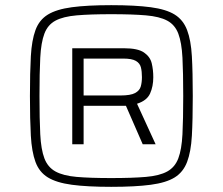

<svg xmlns="http://www.w3.org/2000/svg" viewBox="-20 -716 863 744"><path d="M411 8Q318 8 258.5 0Q199 -8 165.5 -28.5Q132 -49 117.5 -88.5Q103 -128 99.5 -190Q96 -252 96 -344Q96 -436 99.5 -498Q103 -560 117.5 -599.5Q132 -639 165.5 -659.5Q199 -680 258.5 -688Q318 -696 411 -696Q504 -696 564 -688Q624 -680 657 -659.5Q690 -639 705 -599.5Q720 -560 723.5 -498Q727 -436 727 -344Q727 -252 723.5 -190Q720 -128 705 -88.5Q690 -49 657 -28.5Q624 -8 564 0Q504 8 411 8ZM411 -26Q493 -26 545.5 -30.5Q598 -35 628 -51.5Q658 -68 671 -102.5Q684 -137 687 -195.5Q690 -254 690 -344Q690 -434 687 -492.5Q684 -551 671 -585.5Q658 -620 628 -636Q598 -652 545.5 -656.5Q493 -661 411 -661Q330 -661 277.5 -656.5Q225 -652 195 -636Q165 -620 152 -585.5Q139 -551 136 -492.5Q133 -434 133 -344Q133 -254 136 -195.5Q139 -137 152 -102.5Q165 -68 195 -51.5Q225 -35 277 -30.5Q329 -26 411 -26ZM260 -157V-529H461Q514 -529 538 -512.5Q562 -496 568 -470.5Q574 -445 574 -417Q574 -381 561.5 -353.5Q549 -326 511 -314L583 -157H533L468 -306H304V-157ZM304 -346H446Q486 -346 503.5 -355.5Q521 -365 525.5 -381Q530 -397 530 -417Q530 -439 526 -455Q522 -471 506.5 -480Q491 -489 458 -489H304Z"/></svg>

Font: Saira Expanded Light
Style: Regular
Weight: 300
Width: 7
Designer: Hector Gatti with collaboration of the Omnibus-Type team
Foundry: Omnibus-Type
Version: Version 1.101